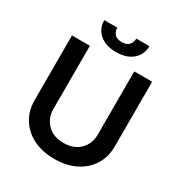

<svg xmlns="http://www.w3.org/2000/svg" viewBox="-210 -1064 1153 1224"><g transform="rotate(30 367.0 -452.0)"><path d="M530.2 -727.3H661.9V-252.1Q661.9 -174 625 -114.7Q588.1 -55.4 521.8 -22.2Q455.6 11 366.8 11Q278.1 11 211.6 -22.2Q145.2 -55.4 108.5 -114.7Q71.7 -174 71.7 -252.1V-727.3H203.5V-263.1Q203.5 -194.6 247.7 -150.6Q291.9 -106.5 366.8 -106.5Q441.8 -106.5 486 -150.6Q530.2 -194.6 530.2 -263.1ZM437.1 -914.8H533.4Q533.4 -852.6 488.5 -814.1Q443.5 -775.6 366.8 -775.6Q290.8 -775.6 245.9 -814.1Q201 -852.6 201.3 -914.8H296.9Q296.9 -889.2 312.9 -869.1Q328.8 -849.1 366.8 -849.1Q404.5 -849.1 420.6 -869Q436.8 -888.8 437.1 -914.8Z"/></g></svg>

Font: Inter Zeller Semi Bold
Style: Regular
Weight: 600
Designer: Rasmus Andersson; Joe Bland
Foundry: zeller
Version: Version 3.015;git-dec3a8cb1